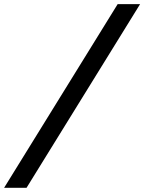

<svg xmlns="http://www.w3.org/2000/svg" viewBox="-26 -806 691 919"><path d="M-6.3 92.8 537.1 -786.1H644.5L101.1 92.8Z"/></svg>

Font: Cascadia Code NF
Style: Italic
Weight: 400
Italic angle: -10°
Monospace: yes
Designer: Aaron Bell
Foundry: Saja Typeworks
Version: Version 2404.023; ttfautohint (v1.8.4)